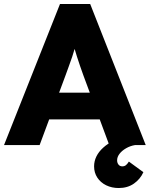

<svg xmlns="http://www.w3.org/2000/svg" viewBox="-25 -720 743 953"><path d="M-5 0 272.7 -700H422.7L698.3 0H517.3L389.3 -344.7Q381 -367.7 372.8 -391.3Q364.7 -415 357 -439Q349.3 -463 342.3 -487.2Q335.3 -511.3 330.3 -534.7L360.7 -535Q354.7 -508.7 347.8 -485Q341 -461.3 333.5 -438.7Q326 -416 317.3 -392.8Q308.7 -369.7 299.3 -343.3L171.7 0ZM128.3 -127.3 183.7 -260H506.3L559.7 -127.3ZM564.3 213.3Q530 213.3 502 199.7Q474 186 458 161.5Q442 137 442 105.7Q442 80 453.5 56.5Q465 33 487.2 13Q509.3 -7 540.5 -23Q571.7 -39 610.3 -49.7L645.7 0Q621.3 4 600.7 16Q580 28 568.2 43.5Q556.3 59 556.3 75.7Q556.3 88.3 563.2 97Q570 105.7 582.3 105.7Q592.7 105.7 600 99.8Q607.3 94 614.7 82L686.7 134.7Q671.3 169 639.8 191.2Q608.3 213.3 564.3 213.3Z"/></svg>

Font: Lexend Medium
Style: Regular
Weight: 500
Designer: Bonnie Shaver-Troup, Thomas Jockin
Foundry: Lexend
Version: Version 1.005